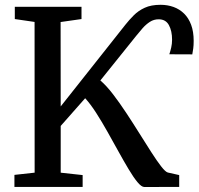

<svg xmlns="http://www.w3.org/2000/svg" viewBox="-20 -771 819 792"><path d="M39.5 0V-49.6L122.9 -58.8L122.6 -680.5L41.1 -692.4V-743H316.2V-692.4L230 -680.1L230.4 -332L497.2 -669Q513 -689 531.9 -707.9Q550.7 -726.9 577.1 -739Q603.4 -751.2 642.4 -751.2Q671.1 -751.2 696 -742.2Q720.9 -733.1 739.5 -714.8Q758.1 -696.5 768.5 -668.4Q778.9 -640.4 778.9 -602.5Q778.9 -583.5 777.1 -570.9Q775.4 -558.2 773.2 -546.7L678.5 -547.1Q682.8 -559.9 686.3 -575.1Q689.8 -590.2 689.8 -607.2Q689.8 -643.4 676.7 -667.4Q663.7 -691.4 634.5 -691.4Q614.7 -691.4 598.5 -681Q582.4 -670.6 568.7 -655.2Q555.1 -639.7 542.5 -624L394 -439.1Q419 -417.7 446.1 -382.4Q473.2 -347.1 500.9 -305.1Q528.6 -263.1 554.9 -221Q581.3 -179 604.1 -143.3Q627 -107.5 644.6 -84.9Q662.2 -62.2 672.1 -59.4L719.2 -48.8V0L575.6 0.4Q563.6 0.4 547.1 -19.6Q530.5 -39.6 510.7 -72.8Q490.8 -106 468.6 -146.2Q446.4 -186.4 423.2 -227.7Q400 -269 376.8 -305.2Q353.5 -341.5 331.3 -365.8L230.4 -251.5V-58.7L320.9 -48.8V0Z"/></svg>

Font: Merriweather Light
Style: Regular
Weight: 300
Designer: Eben Sorkin
Foundry: Eben Sorkin
Version: Version 2.100